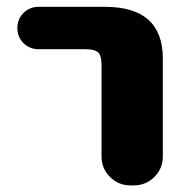

<svg xmlns="http://www.w3.org/2000/svg" viewBox="-20 -567 553 566"><path d="M93.8 -421.9Q67.4 -421.9 49.3 -439.9Q31.2 -458 31.2 -484.4Q31.2 -510.7 49.3 -528.8Q67.4 -546.9 93.8 -546.9H289.1Q460 -546.9 460 -394.5V-105.5Q460 -70.3 435.1 -45.4Q410.2 -20.5 375 -20.5H364.3Q329.1 -20.5 304.2 -45.4Q279.3 -70.3 279.3 -105.5V-376Q279.3 -403.3 269 -412.6Q258.8 -421.9 232.4 -421.9Z"/></svg>

Font: Gen Jyuu GothicX Heavy
Style: Bold
Weight: 900
Designer: [Source Han Sans]
Ryoko NISHIZUKA  (kana & ideographs); Paul D. Hunt (Latin, Greek & Cyrillic); Wenlong ZHANG  (bopomofo
Version: Version 1.002.20150607